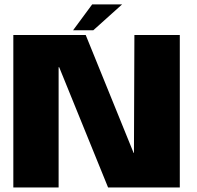

<svg xmlns="http://www.w3.org/2000/svg" viewBox="-20 -830 871 850"><path d="M39 0H239.5V-532.5H242L458.5 0H776V-675H575L573 -153H571.5L359.5 -675H39ZM303.5 -696H393L520.5 -810.5H388Z"/></svg>

Font: Anybody Thin ExtraBold
Style: Regular
Weight: 800
Version: Version 1.113;gftools[0.9.25]